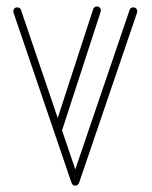

<svg xmlns="http://www.w3.org/2000/svg" viewBox="-20 -594 486 612"><path d="M220 -54 178 -178C178 -179 178 -179 178 -179L301 -557C303 -564 299 -571 293 -573C286 -575 279 -571 277 -565L164 -218L47 -562C45 -569 38 -572 31 -570C24 -568 21 -561 23 -554L208 -11C210 -6 214 -2 220 -2C226 -2 230 -6 232 -11L417 -554C419 -560 416 -568 409 -570C402 -572 395 -569 393 -562Z"/></svg>

Font: LS
Style: LightAlt
Weight: 250
Designer: BSozoo
Foundry: BSozoo
Version: Version 001.000